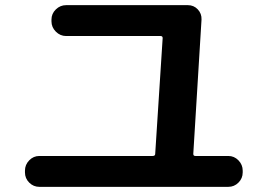

<svg xmlns="http://www.w3.org/2000/svg" viewBox="-20 -733 1040 746"><path d="M133 -7Q110 -7 93.5 -23.5Q77 -40 77 -63V-70Q77 -93 93.5 -110Q110 -127 133 -127H573Q583 -127 583 -135L612 -585Q612 -593 604 -593H237Q214 -593 197 -610Q180 -627 180 -650V-657Q180 -680 197 -696.5Q214 -713 237 -713H710Q733 -713 748.5 -696.5Q764 -680 763 -657L731 -135Q731 -127 739 -127H867Q890 -127 906.5 -110Q923 -93 923 -70V-63Q923 -40 906.5 -23.5Q890 -7 867 -7Z"/></svg>

Font: Rounded Mplus 1c Bold
Style: Bold
Weight: 700
Version: Version 1.059.20150529